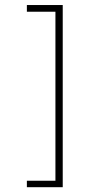

<svg xmlns="http://www.w3.org/2000/svg" viewBox="-20 -697 374 771"><path d="M202.6 -649.9V28.8H87.9V54.7H231.9V-676.8H87.9V-649.9Z"/></svg>

Font: Estedad Thin
Style: Regular
Weight: 100
Designer: Amin Abedi
Version: Version 7.3